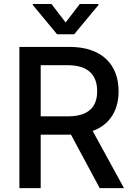

<svg xmlns="http://www.w3.org/2000/svg" viewBox="-20 -969 685 989"><path d="M79.9 0H189.6V-275.2H328.5C334.2 -275.2 339.8 -275.2 345.5 -275.6L493.6 0H618.6L457.4 -294.4C547.2 -327.4 590.9 -402 590.9 -499.3C590.9 -633.2 507.8 -727.3 339.1 -727.3H79.9ZM149.1 -943.2 273.8 -792.6H362.2L487.2 -943.2V-948.5H391L318.2 -853.3L245 -948.5H149.1ZM189.6 -369.7V-633.2H327.4C435.7 -633.2 480.5 -581.7 480.5 -499.3C480.5 -417.3 435.7 -369.7 328.8 -369.7Z"/></svg>

Font: Margiela Sans Medium
Style: Regular
Weight: 500
Designer: Stefan Endress, Andreas Faust
Version: Version 1.100;FEAKit 1.0